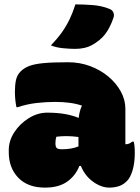

<svg xmlns="http://www.w3.org/2000/svg" viewBox="-20 -846 640 876"><path d="M552 -350V-188H556Q564 -188 571.5 -192Q579 -196 584 -200H590Q592 -195 593.5 -180.5Q595 -166 595 -149Q595 -103 585 -69.5Q575 -36 560 -21Q544 -4 523.5 3Q503 10 479 10Q442 10 404.5 -17Q367 -44 349 -89H342Q326 -46 287.5 -18Q249 10 185 10Q107 10 63.5 -35Q20 -80 20 -152V-161Q20 -204 45.5 -243Q71 -282 111.5 -307Q152 -332 195 -332Q242 -332 277.5 -325.5Q313 -319 339 -308Q343 -342 354 -364Q328 -373 297 -377Q266 -381 232 -381Q189 -381 146 -376Q103 -371 61 -357H55Q48 -391 48 -428Q48 -458 53 -481Q58 -504 74 -520Q90 -536 113.5 -545Q137 -554 178.5 -558Q220 -562 291 -562Q344 -562 391 -544.5Q438 -527 474 -497Q510 -467 531 -429Q552 -391 552 -350ZM233 -191Q233 -176 239 -170.5Q245 -165 263 -165Q306 -165 338 -178V-221Q324 -223 309.5 -224Q295 -225 282 -225Q258 -225 237 -222Q233 -210 233 -193ZM324 -826Q359 -826 401 -823Q443 -820 478 -806Q494 -800 498 -787.5Q502 -775 497 -763Q481 -717 458.5 -688.5Q436 -660 397 -639Q385 -632 365.5 -627.5Q346 -623 322 -623Q300 -623 268 -626Q236 -629 212 -639Q243 -671 263 -699.5Q283 -728 297.5 -758Q312 -788 324 -826Z"/></svg>

Font: Recursive Mn Csl St XBk
Style: Regular
Weight: 1000
Monospace: yes
Version: Version 1.079;hotconv 1.0.112;makeotfexe 2.5.65598; ttfautoh